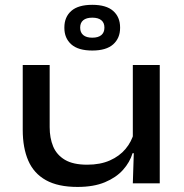

<svg xmlns="http://www.w3.org/2000/svg" viewBox="-20 -742 746 777"><path d="M181 -479V-227.5Q181 -183.5 195.2 -149.2Q209.5 -115 242.8 -95.2Q276 -75.5 333 -75.5Q386 -75.5 424.8 -92.8Q463.5 -110 488 -139.2Q512.5 -168.5 522 -204.5L537.5 -122H516.5Q505.5 -85.5 477.8 -54.5Q450 -23.5 404.5 -4.5Q359 14.5 294 14.5Q215 14.5 166 -12.8Q117 -40 94.5 -91.8Q72 -143.5 72 -216.5V-479ZM626.5 -479V0H517.5L522 -139.5L517.5 -153V-479ZM240.5 -629V-631Q240.5 -673 268.5 -697.8Q296.5 -722.5 353.5 -722.5Q410 -722.5 438 -697.8Q466 -673 466 -631V-629Q466 -587.5 438 -562.5Q410 -537.5 353.5 -537.5Q296.5 -537.5 268.5 -562.5Q240.5 -587.5 240.5 -629ZM304.5 -629.5Q304.5 -610.5 317 -600Q329.5 -589.5 353.5 -589.5Q377.5 -589.5 390 -600Q402.5 -610.5 402.5 -629.5V-631Q402.5 -650 390 -660.2Q377.5 -670.5 353.5 -670.5Q329.5 -670.5 317 -660.2Q304.5 -650 304.5 -631Z"/></svg>

Font: Anek Latin Expanded Medium
Style: Regular
Weight: 500
Width: 7
Designer: Yesha Goshar
Foundry: Ek Type
Version: Version 1.003